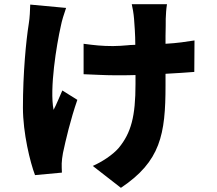

<svg xmlns="http://www.w3.org/2000/svg" viewBox="-20 -822 1040 921"><path d="M774 -468C830 -471 874 -474 912 -477L913 -628C875 -622 830 -615 774 -612V-630C774 -632 774 -635 774 -637V-649C775 -685 775 -717 775 -732C776 -755 777 -777 781 -802H612C616 -786 621 -757 623 -732C625 -705 629 -657 629 -607C620 -607 612 -606 604 -606L594 -605C570 -603 546 -601 522 -601C469 -601 433 -605 381 -612V-466C434 -464 485 -461 526 -461H546H555C579 -461 604 -461 630 -462V-419C630 -264 609 -185 550 -113C520 -78 468 -45 425 -26L560 79C750 -48 774 -177 774 -412V-468ZM277 6C276 -10 276 -26 276 -38C276 -49 279 -72 282 -88C295 -149 318 -248 351 -343L279 -388C266 -359 250 -319 237 -295C217 -396 251 -606 272 -698C276 -720 287 -756 297 -784L125 -800C124 -771 123 -738 118 -708C105 -627 90 -471 90 -306C90 -183 125 -42 148 18L277 6Z"/></svg>

Font: Glow Sans SC Normal ExtraBold
Style: Regular
Weight: 800
Designer: Ryoko NISHIZUKA (kana, bopomofo & ideographs); Paul D. Hunt (Latin, Greek & Cyrillic); Sandoll Communications, Soo-young
Version: Version 0.93